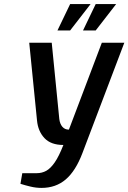

<svg xmlns="http://www.w3.org/2000/svg" viewBox="-20 -909 628 939"><path d="M183 10Q156 10 129 3.5Q102 -3 80 -10L89 -62H159Q185 -62 206 -73.5Q227 -85 247.5 -114.5Q268 -144 290 -200Q229 -200 197.5 -233.5Q166 -267 161 -320L123 -700H233L270 -327Q273 -303 285 -289Q297 -275 317 -275L478 -700H588L383 -160Q350 -73 301.5 -31.5Q253 10 183 10ZM386 -760 448 -889H548L448 -760ZM261 -760 323 -889H423L323 -760Z"/></svg>

Font: Cuprum SemiBold
Style: Italic
Weight: 600
Italic angle: -10°
Version: Version 3.000